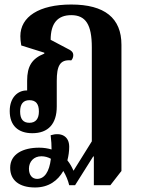

<svg xmlns="http://www.w3.org/2000/svg" viewBox="-20 -579 622 849"><path d="M135 250C196 250 236 219 260 177C272 197 281 219 286 240H312L392 113H395V240H468L517 177V-381C517 -499 443 -559 295 -559C153 -559 70 -505 70 -419C70 -408 71 -396 74 -378L176 -346V-342C121 -320 100 -286 100 -222V-179C99 -179 98 -179 97 -179C60 -179 23 -149 23 -88C23 -24 60 10 123 10C193 10 231 -31 231 -108V-221C231 -286 244 -317 295 -312C300 -317 304 -325 304 -335C304 -349 295 -356 276 -365L204 -403C204 -475 234 -512 295 -512C359 -512 386 -470 386 -370V46L305 176C298 160 290 145 278 130C283 111 286 90 286 70C286 22 249 5 204 19C207 43 208 64 208 82C192 77 173 74 153 74C82 74 25 102 25 163C25 218 65 250 135 250ZM110 -36C82 -36 69 -53 69 -86C69 -118 82 -136 110 -136C139 -136 152 -119 152 -86C152 -54 138 -36 110 -36ZM108 167C108 136 129 112 163 112C178 112 192 116 205 123C198 182 176 212 144 212C123 212 108 196 108 167Z"/></svg>

Font: Noto Serif Thai Condensed
Style: Bold
Weight: 700
Width: 3
Designer: Monotype Design Team
Foundry: Monotype Imaging Inc.
Version: Version 2.002